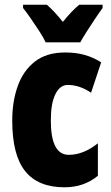

<svg xmlns="http://www.w3.org/2000/svg" viewBox="-20 -786 473 816"><path d="M254 10Q142 10 87 -58.5Q32 -127 32 -274Q32 -355 55.5 -420.5Q79 -486 128.5 -524.5Q178 -563 257 -563Q303 -563 340 -552.5Q377 -542 410 -521L367 -392Q318 -425 268 -425Q235 -425 215.5 -386Q196 -347 196 -274Q196 -128 272 -128Q335 -128 396 -177V-39Q337 10 254 10ZM174 -606Q166 -624 148 -652Q130 -680 110.5 -708Q91 -736 78 -752V-766H179Q194 -753 211 -735Q228 -717 247 -693Q287 -742 317 -766H416V-752Q402 -733 384 -706Q366 -679 349 -652.5Q332 -626 321 -606Z"/></svg>

Font: Noto Sans ExtraCondensed Black
Style: Regular
Weight: 900
Width: 2
Designer: Monotype Design Team
Foundry: Monotype Imaging Inc.
Version: Version 2.013; ttfautohint (v1.8.4.7-5d5b)